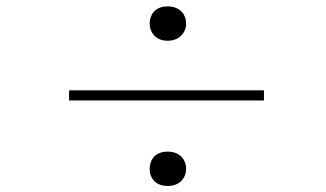

<svg xmlns="http://www.w3.org/2000/svg" viewBox="-20 -662 1040 612"><path d="M200.2 -374V-341.8H821.3V-374ZM514.6 -69.3Q542 -69.3 558.6 -85.9Q573.2 -101.6 573.2 -123Q573.2 -146.5 558.6 -162.1Q542 -178.7 514.6 -178.7Q486.3 -178.7 470.7 -162.1Q457 -146.5 457 -123Q457 -101.6 470.7 -85.9Q486.3 -69.3 514.6 -69.3ZM514.6 -532.2Q542 -532.2 558.6 -549.8Q573.2 -565.4 573.2 -586.9Q573.2 -609.4 558.6 -625Q542 -641.6 514.6 -641.6Q486.3 -641.6 470.7 -625Q457 -609.4 457 -586.9Q457 -565.4 470.7 -549.8Q486.3 -532.2 514.6 -532.2Z"/></svg>

Font: BatangChe
Style: Regular
Weight: 400
Monospace: yes
Version: Version 2.21